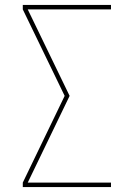

<svg xmlns="http://www.w3.org/2000/svg" viewBox="-20 -755 540 775"><path d="M72 0V-18L241 -368L72 -717V-735H428V-717H92L261 -368L92 -18H428V0Z"/></svg>

Font: Iosevka Term Curly Thin
Style: Regular
Weight: 100
Designer: Belleve Invis
Foundry: Belleve Invis
Version: Version 32.3.0